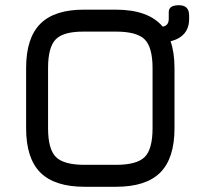

<svg xmlns="http://www.w3.org/2000/svg" viewBox="-20 -715 768 735"><path d="M304 0Q189 0 134.5 -54.5Q80 -109 80 -224V-455Q80 -570 135 -624.5Q190 -679 304 -678H424Q548 -678 603 -613Q626 -617 626 -643V-669Q626 -695 665 -695Q704 -695 704 -656V-643Q704 -575 633 -557Q648 -514 648 -454V-224Q648 -109 593.5 -54.5Q539 0 424 0ZM164 -224Q164 -144 194 -114Q224 -84 304 -84H424Q504 -84 534 -114Q564 -144 564 -224V-454Q564 -534 534 -564Q504 -594 424 -594H304Q224 -595 194 -565Q164 -535 164 -455Z"/></svg>

Font: Jura
Style: Bold
Weight: 700
Designer: Daniel Johnson, Alexei Vanyashin
Foundry: Daniel Johnson
Version: Version 5.103